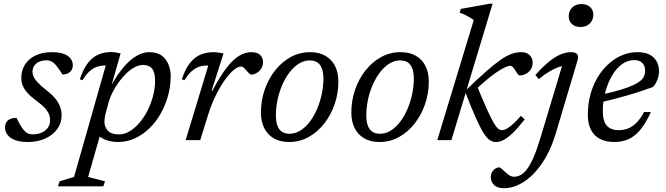

<svg xmlns="http://www.w3.org/2000/svg" viewBox="-20 -740 3515 1014"><path d="M67.5 -117.5Q74 -104.5 80.2 -92Q86.5 -79.5 99 -61.5Q111.5 -43.5 124 -37Q136.5 -30.5 151.5 -30.5Q177.5 -30.5 198.5 -39Q219.5 -47.5 232 -64.5Q244.5 -81.5 244.5 -105.5Q244.5 -122 238.5 -137.2Q232.5 -152.5 216.5 -170Q200.5 -187.5 170 -209.5Q140 -232 123 -251.8Q106 -271.5 99.2 -290.2Q92.5 -309 92.5 -329Q92.5 -368 111.8 -398.8Q131 -429.5 167.5 -447Q204 -464.5 255 -464.5Q291.5 -464.5 315.8 -455.8Q340 -447 352.2 -431.5Q364.5 -416 364.5 -395Q364.5 -381 357.8 -370Q351 -359 338.8 -352.8Q326.5 -346.5 309.5 -346.5Q304 -357 297 -367Q290 -377 278 -392.5Q266.5 -407.5 253.2 -414.5Q240 -421.5 226 -421.5Q193 -421.5 172.2 -405.2Q151.5 -389 151.5 -361Q151.5 -348 157.8 -334.2Q164 -320.5 180.2 -303.2Q196.5 -286 227 -262Q258 -238.5 274.8 -216.2Q291.5 -194 298.5 -173.2Q305.5 -152.5 305.5 -131.5Q305.5 -90 282 -58Q258.5 -26 218.2 -8Q178 10 127 10Q85 10 58.2 -0.8Q31.5 -11.5 19 -29Q6.5 -46.5 6.5 -66.5Q6.5 -81.5 12.8 -93Q19 -104.5 32.8 -111Q46.5 -117.5 67.5 -117.5Z M538.5 -143Q534 -125.5 532.8 -114.8Q531.5 -104 531.5 -97Q531.5 -69.5 549.5 -49.8Q567.5 -30 608.5 -30Q636.5 -30 664 -46.2Q691.5 -62.5 716 -91Q740.5 -119.5 759 -155.8Q777.5 -192 788.2 -232.8Q799 -273.5 799 -314Q799 -357.5 783.2 -377.2Q767.5 -397 735 -397Q714 -397 691.2 -385Q668.5 -373 647 -352.2Q625.5 -331.5 606.5 -305.2Q587.5 -279 573.5 -250.8Q559.5 -222.5 552.5 -196ZM482 -49.5H515L445.5 194.5L534.5 217.5L525.5 244H286L295 217.5L371 194.5L538.5 -394Q538 -394 537 -394Q536 -394 535 -394Q512 -394 491.5 -387Q471 -380 452.2 -363Q433.5 -346 415.5 -316L401.5 -321.5Q420.5 -377.5 445.2 -408.5Q470 -439.5 500.5 -452.2Q531 -465 565 -465Q578 -465 591 -463Q604 -461 617 -458L565.5 -278L567 -288Q602 -350.5 636.5 -389.5Q671 -428.5 704.2 -446.5Q737.5 -464.5 767.5 -464.5Q826 -464.5 853.8 -427.2Q881.5 -390 881.5 -337.5Q881.5 -285 867.5 -234.5Q853.5 -184 828.5 -139.8Q803.5 -95.5 768.8 -62Q734 -28.5 692 -9.2Q650 10 603 10Q564 10 529.5 -4.8Q495 -19.5 482 -49.5Z M1080 -394Q1078.5 -394 1076.8 -394Q1075 -394 1073.5 -394Q1050.5 -394 1030.2 -387Q1010 -380 991.2 -363Q972.5 -346 954 -316L940 -321.5Q959 -377.5 984.2 -408.5Q1009.5 -439.5 1040.5 -452Q1071.5 -464.5 1106.5 -464.5Q1115.5 -464.5 1124.5 -463.5Q1133.5 -462.5 1142.5 -461Q1151.5 -459.5 1160.5 -457.5L1097.5 -261H1102Q1140.5 -334.5 1174.5 -379.2Q1208.5 -424 1241.2 -444.2Q1274 -464.5 1307 -464.5Q1339.5 -464.5 1354.2 -449.5Q1369 -434.5 1369 -412.5Q1369 -391.5 1358.8 -376.5Q1348.5 -361.5 1334 -353.8Q1319.5 -346 1306.5 -346Q1303.5 -346 1297.2 -351.2Q1291 -356.5 1283 -366Q1275 -376 1267.5 -382.2Q1260 -388.5 1253 -388.5Q1238.5 -388.5 1220.5 -375.2Q1202.5 -362 1183 -338.2Q1163.5 -314.5 1144.5 -282.5Q1125.5 -250.5 1108.5 -212.5Q1091.5 -174.5 1079 -133.5L1037.5 0H960.5Z M1617.5 -464.5Q1665 -464.5 1698.2 -445.5Q1731.5 -426.5 1749.2 -391.8Q1767 -357 1767 -309Q1767 -246 1747 -188.8Q1727 -131.5 1691.8 -86.8Q1656.5 -42 1609.2 -16Q1562 10 1507 10Q1460 10 1426.8 -9Q1393.5 -28 1375.8 -63Q1358 -98 1358 -145.5Q1358 -208.5 1377.8 -266Q1397.5 -323.5 1433 -368.2Q1468.5 -413 1515.5 -438.8Q1562.5 -464.5 1617.5 -464.5ZM1509 -33.5Q1539 -33.5 1566 -50.2Q1593 -67 1615.2 -96Q1637.5 -125 1653.8 -162.5Q1670 -200 1679 -241.8Q1688 -283.5 1688 -325.5Q1688 -373 1670 -397Q1652 -421 1616 -421Q1586 -421 1559 -404.2Q1532 -387.5 1509.8 -358.5Q1487.5 -329.5 1471 -292Q1454.5 -254.5 1445.8 -212.8Q1437 -171 1437 -129.5Q1437 -82 1455 -57.8Q1473 -33.5 1509 -33.5Z M2095 -464.5Q2142.5 -464.5 2175.8 -445.5Q2209 -426.5 2226.8 -391.8Q2244.5 -357 2244.5 -309Q2244.5 -246 2224.5 -188.8Q2204.5 -131.5 2169.2 -86.8Q2134 -42 2086.8 -16Q2039.5 10 1984.5 10Q1937.5 10 1904.2 -9Q1871 -28 1853.2 -63Q1835.5 -98 1835.5 -145.5Q1835.5 -208.5 1855.2 -266Q1875 -323.5 1910.5 -368.2Q1946 -413 1993 -438.8Q2040 -464.5 2095 -464.5ZM1986.5 -33.5Q2016.5 -33.5 2043.5 -50.2Q2070.5 -67 2092.8 -96Q2115 -125 2131.2 -162.5Q2147.5 -200 2156.5 -241.8Q2165.5 -283.5 2165.5 -325.5Q2165.5 -373 2147.5 -397Q2129.5 -421 2093.5 -421Q2063.5 -421 2036.5 -404.2Q2009.5 -387.5 1987.2 -358.5Q1965 -329.5 1948.5 -292Q1932 -254.5 1923.2 -212.8Q1914.5 -171 1914.5 -129.5Q1914.5 -82 1932.5 -57.8Q1950.5 -33.5 1986.5 -33.5Z M2581.5 -720.5 2364 0H2289.5L2482 -634Q2473 -641 2461.2 -648Q2449.5 -655 2436 -661.5Q2422.5 -668 2408 -673L2413.5 -693L2567 -720.5ZM2437 -254 2439.5 -262.5Q2503 -324 2547.8 -363.2Q2592.5 -402.5 2624.8 -424.8Q2657 -447 2682.5 -455.8Q2708 -464.5 2733 -464.5Q2762 -464.5 2777.5 -448.5Q2793 -432.5 2793 -409.5Q2793 -387.5 2782.5 -372.5Q2772 -357.5 2756.5 -349.5Q2741 -341.5 2725 -341.5Q2720 -341.5 2714.5 -348.5Q2709 -355.5 2701.5 -368Q2694.5 -380 2688 -386.2Q2681.5 -392.5 2675 -392.5Q2664 -392.5 2645.5 -383.8Q2627 -375 2602 -358Q2577 -341 2547 -315.8Q2517 -290.5 2482.5 -257.5L2498 -289Q2530 -211 2551.2 -164Q2572.5 -117 2586.5 -92.8Q2600.5 -68.5 2611 -60.5Q2621.5 -52.5 2632 -52.5Q2643 -52.5 2658.2 -61.5Q2673.5 -70.5 2692 -87.5Q2710.5 -104.5 2731 -128L2751 -109.5Q2716 -64.5 2689 -38.5Q2662 -12.5 2640.5 -1.2Q2619 10 2599.5 10Q2582 10 2566.5 -0.2Q2551 -10.5 2533.2 -38.5Q2515.5 -66.5 2492.5 -118.5Q2469.5 -170.5 2437 -254Z M2983.5 -653.5Q2983.5 -672 2991.8 -686.8Q3000 -701.5 3015.2 -710Q3030.5 -718.5 3051.5 -718.5Q3080.5 -718.5 3097 -702.5Q3113.5 -686.5 3113.5 -662.5Q3113.5 -644 3105 -629.2Q3096.5 -614.5 3081.5 -606Q3066.5 -597.5 3045.5 -597.5Q3016 -597.5 2999.8 -613.5Q2983.5 -629.5 2983.5 -653.5ZM2915.5 -36.5Q2887.5 56.5 2843.2 121.5Q2799 186.5 2746.5 220.2Q2694 254 2642.5 254Q2606.5 254 2589.2 237Q2572 220 2572 195.5Q2572 173 2586.2 158.5Q2600.5 144 2617 144Q2620.5 144 2628.2 150.2Q2636 156.5 2649 169Q2662 181.5 2673 187.5Q2684 193.5 2693.5 193.5Q2711 193.5 2727.8 185.2Q2744.5 177 2761.5 155.5Q2778.5 134 2796.2 94.5Q2814 55 2833 -8L2954 -410L2970 -392.5Q2953 -393.5 2930.5 -385.8Q2908 -378 2881.2 -362.2Q2854.5 -346.5 2825.5 -322L2807.5 -344Q2847 -388.5 2879.8 -414.8Q2912.5 -441 2941 -452.8Q2969.5 -464.5 2994.5 -464.5Q3011 -464.5 3020.2 -460Q3029.5 -455.5 3032 -445.5Q3034.5 -435.5 3029.5 -419Z M3330 -422.5Q3299.5 -422.5 3273.8 -406.8Q3248 -391 3227.8 -363.8Q3207.5 -336.5 3193.2 -302Q3179 -267.5 3171.2 -229.8Q3163.5 -192 3163.5 -156Q3163.5 -98.5 3185.5 -75.5Q3207.5 -52.5 3247 -52.5Q3273 -52.5 3296.2 -61.2Q3319.5 -70 3340.8 -91Q3362 -112 3381.5 -148.5H3417.5Q3390 -88 3360.8 -53.5Q3331.5 -19 3298.2 -4.5Q3265 10 3224.5 10Q3180 10 3148.8 -6.2Q3117.5 -22.5 3101 -54.5Q3084.5 -86.5 3084.5 -134.5Q3084.5 -190.5 3098 -240.5Q3111.5 -290.5 3136 -331.2Q3160.5 -372 3193.5 -402Q3226.5 -432 3265.2 -448.2Q3304 -464.5 3346 -464.5Q3387 -464.5 3412 -450.8Q3437 -437 3448.8 -414.2Q3460.5 -391.5 3460.5 -364.5Q3460.5 -341.5 3451.5 -318.2Q3442.5 -295 3428.5 -280.5Q3394.5 -268 3360.2 -256.8Q3326 -245.5 3291.5 -235.8Q3257 -226 3223 -217Q3189 -208 3156.5 -200.5L3158.5 -241Q3218.5 -254 3259.5 -266.5Q3300.5 -279 3325.8 -291Q3351 -303 3364.2 -315Q3377.5 -327 3382.2 -340Q3387 -353 3387 -367Q3387 -384 3380.5 -396.2Q3374 -408.5 3361.5 -415.5Q3349 -422.5 3330 -422.5Z"/></svg>

Font: Newsreader
Style: Italic
Weight: 400
Italic angle: -17°
Designer: Hugues Gentile
Foundry: Production Type
Version: Version 1.003